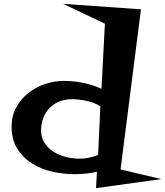

<svg xmlns="http://www.w3.org/2000/svg" viewBox="-20 -808 854 993"><path d="M814.5 118.2 476.6 165 481.4 80.1Q453.1 86.9 423.8 89.8Q394.5 92.8 365.2 92.8Q307.6 92.8 249.5 79.6Q191.4 66.4 145 37.1Q98.6 7.8 69.3 -39.1Q40 -85.9 40 -153.3Q40 -208 63.5 -251.5Q86.9 -294.9 125 -325.7Q163.1 -356.4 211.4 -373Q259.8 -389.6 310.5 -389.6Q360.4 -389.6 410.6 -379.4Q460.9 -369.1 504.9 -348.6L522.5 -685.5L306.6 -788.1L709 -759.8L603.5 68.4ZM499 -257.8Q470.7 -277.3 428.7 -286.1Q386.7 -294.9 352.5 -294.9Q317.4 -294.9 287.6 -283.2Q257.8 -271.5 236.8 -250Q215.8 -228.5 204.1 -198.7Q192.4 -168.9 192.4 -133.8Q192.4 -95.7 210.9 -67.9Q229.5 -40 258.8 -22Q288.1 -3.9 323.2 4.4Q358.4 12.7 390.6 12.7Q439.5 12.7 487.3 -6.8Z"/></svg>

Font: Fontdiner Swanky
Style: Regular
Weight: 400
Designer: Font Diner, Inc
Foundry: Font Diner, Inc
Version: Version 1.001